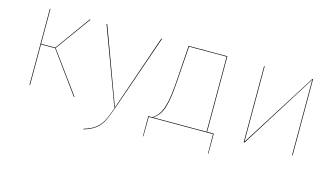

<svg xmlns="http://www.w3.org/2000/svg" viewBox="-81 -793 2196 1258"><g transform="rotate(15 1016.5 -163.5)"><path d="M227 -278 430 0H425L224 -276H128V0H124V-517H128V-280H224L395 -517H400Z M706 0Q684 63 666.5 96.5Q649 130 620 152.5Q591 175 540 190V186Q590 171 618 149.5Q646 128 663.5 95.5Q681 63 703 0H700L508 -517H513L703 -2L880 -517H885Z M1373 -4V132H1370L1369 0H933L932 132H929V-4H956Q984 -22 1001.5 -49.5Q1019 -77 1030.5 -129Q1042 -181 1048 -269L1065 -517H1328V-4ZM1324 -513H1069L1052 -270Q1046 -182 1035 -129.5Q1024 -77 1006.5 -49.5Q989 -22 961 -4H1324Z M1909 0H1905V-394V-513L1583 0H1577V-517H1581V-124V-5L1904 -517H1909Z"/></g></svg>

Font: FiraGO Four
Style: Regular
Weight: 100
Designer: bBox Type
Foundry: bBox Type GmbH
Version: Version 1.001